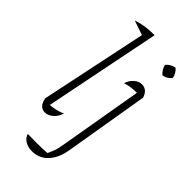

<svg xmlns="http://www.w3.org/2000/svg" viewBox="-287 -790 1061 1061"><g transform="rotate(45 243.5 -259.5)"><path d="M187 -66Q177 -34 154.5 -14.5Q132 5 108 5Q65 5 54 -52L185 -677L100 -706Q158 -727 235 -726L98 -44Q146 -47 187 -66ZM434 -437 351 58Q339 128 301.5 167.5Q264 207 209 207Q177 207 154.5 193Q132 179 125 155Q155 156 197 156Q239 156 277 153Q287 131 292.5 116.5Q298 102 301.5 86Q305 70 309 45L391 -432Q342 -432 303 -419Q312 -448 333 -466.5Q354 -485 377 -485Q419 -485 434 -437ZM444 -681Q469 -659 473 -629Q452 -604 422 -600Q398 -621 391 -651Q413 -676 444 -681Z"/></g></svg>

Font: Piazzolla ExtraLight
Style: Italic
Weight: 200
Italic angle: -11.3°
Designer: Juan Pablo del Peral
Foundry: Huerta Tipografica
Version: Version 1.330